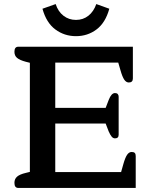

<svg xmlns="http://www.w3.org/2000/svg" viewBox="-20 -925 751 945"><path d="M189 -882 254 -905Q266 -868 292.5 -847.5Q319 -827 354 -827Q389 -827 415 -847.5Q441 -868 454 -905L518 -882Q499 -813 455 -780Q411 -747 354 -747Q297 -747 252.5 -780Q208 -813 189 -882ZM51 -25Q51 -44 64 -55.5Q77 -67 107 -74L127 -79V-616L107 -621Q77 -629 64 -640Q51 -651 51 -670Q51 -695 70 -695H634V-539Q634 -519 614 -519Q601 -519 591.5 -533Q582 -547 573 -579L562 -617H252V-394H500L515 -433Q528 -467 546 -467Q555 -467 559.5 -462Q564 -457 564 -449V-262Q564 -244 546 -244Q537 -244 530 -252Q523 -260 515 -278L500 -317H252V-78H576L587 -117Q596 -149 605.5 -163Q615 -177 628 -177Q639 -177 643.5 -172Q648 -167 648 -157V0H70Q51 0 51 -25Z"/></svg>

Font: MaitreeSemiBold
Style: Regular
Weight: 600
Designer: CadsonDemak Team
Foundry: CadsonDemak
Version: Version 1.000